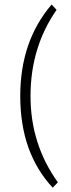

<svg xmlns="http://www.w3.org/2000/svg" viewBox="-20 -706 322 875"><path d="M220.2 149.4Q146 69.3 109.1 -34.7Q72.3 -138.7 72.3 -268.1Q72.3 -393.6 107.9 -497.6Q143.6 -601.6 215.3 -685.5L237.8 -661.1Q178.2 -575.2 148.7 -477.3Q119.1 -379.4 119.1 -268.1Q119.1 -158.2 150.1 -60.3Q181.2 37.6 243.7 125Z"/></svg>

Font: DavidDev Light
Style: Regular
Weight: 300
Designer: David.dev
Foundry: David.dev
Version: Version 1.001;FEAKit 1.0